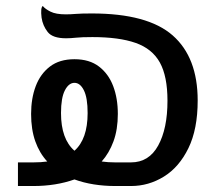

<svg xmlns="http://www.w3.org/2000/svg" viewBox="-20 -622 741 642"><path d="M40 0V-79H92Q117 -79 138 -82Q112 -110 98 -149.5Q84 -189 84 -241Q84 -293 99.5 -334Q115 -375 147 -399.5Q179 -424 229 -424Q279 -424 311 -399.5Q343 -375 358.5 -334Q374 -293 374 -241Q374 -189 359.5 -149.5Q345 -110 320 -82Q341 -79 365 -79H418Q478 -79 509 -135.5Q540 -192 540 -285Q540 -367 514.5 -413Q489 -459 433.5 -478.5Q378 -498 289 -498Q253 -498 234.5 -496Q216 -494 201 -494Q156 -494 139.5 -515Q123 -536 119 -563Q115 -596 123 -602Q131 -592 149 -583Q167 -574 200 -574Q215 -574 233.5 -575.5Q252 -577 287 -577Q474 -577 557.5 -503.5Q641 -430 641 -286Q641 -190 610 -126.5Q579 -63 528 -31.5Q477 0 418 0H365Q328 0 293.5 -5.5Q259 -11 229 -22Q198 -11 163.5 -5.5Q129 0 92 0ZM184 -244Q184 -157 229 -118Q273 -157 273 -244Q273 -295 260.5 -320Q248 -345 229 -345Q210 -345 197 -320Q184 -295 184 -244Z"/></svg>

Font: El Messiri Medium
Style: Regular
Weight: 500
Designer: Mohamed Gaber
Foundry: Kief Type Foundry
Version: Version 2.020; ttfautohint (v1.8.3)